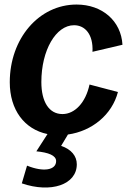

<svg xmlns="http://www.w3.org/2000/svg" viewBox="-20 -580 568 845"><path d="M99 149 76 227C204 271 318 233 318 143C318 107 294 77 249 62L279 12C385 -3 473 -75 499 -175L374 -208C357 -128 309 -78 255 -78C195 -78 162 -133 162 -219C162 -359 226 -469 306 -469C354 -469 391 -429 387 -352L519 -383C513 -488 430 -560 317 -560C151 -560 23 -410 23 -218C23 -97 87 -11 189 10L140 86C193 91 227 104 227 129C227 168 173 179 99 149Z"/></svg>

Font: Ronzino Bold
Style: Italic
Weight: 700
Italic angle: -8°
Designer: Nunzio Mazzaferro
Foundry: Collletttivo
Version: Version 1.000;Glyphs 3.3 (3337)